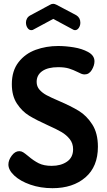

<svg xmlns="http://www.w3.org/2000/svg" viewBox="-20 -977 562 1006"><path d="M151 -820Q148 -820 144 -819Q132 -819 124 -831Q116 -843 116 -859Q116 -870 121.5 -880Q127 -890 138 -896L242 -952Q250 -957 259 -957Q266 -957 276 -952L380 -897Q401 -884 401 -858Q401 -843 393 -831Q385 -819 373 -819Q369 -819 367 -820Q365 -821 363 -822L259 -878L155 -822ZM363 -195Q363 -226 345.5 -248Q328 -270 302.5 -285Q277 -300 230 -321Q170 -348 132.5 -371Q95 -394 68.5 -434.5Q42 -475 42 -536Q42 -606 77 -651Q112 -696 167 -716Q222 -736 285 -736Q323 -736 366.5 -729Q410 -722 442.5 -704Q475 -686 475 -656Q475 -634 461 -610.5Q447 -587 423 -587Q415 -587 406 -590.5Q397 -594 388 -599Q364 -611 341.5 -618Q319 -625 285 -625Q231 -625 201.5 -604.5Q172 -584 172 -548Q172 -524 187 -507Q202 -490 224.5 -478Q247 -466 289 -448Q352 -421 393 -396Q434 -371 463.5 -325Q493 -279 493 -208Q493 -104 427.5 -47.5Q362 9 255 9Q192 9 139 -9.5Q86 -28 55 -57Q24 -86 24 -115Q24 -138 41.5 -161.5Q59 -185 81 -185Q92 -185 101.5 -179Q111 -173 128 -159Q156 -135 183 -121.5Q210 -108 251 -108Q299 -108 331 -130Q363 -152 363 -195Z"/></svg>

Font: Dosis
Style: Regular
Weight: 400
Designer: Edgar Tolentino, Pablo Impallari, Igino Marini
Foundry: Edgar Tolentino, Pablo Impallari, Igino Marini
Version: Version 1.007;Glyphs 3.1.1 (3134)